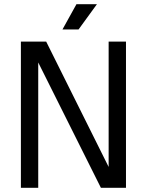

<svg xmlns="http://www.w3.org/2000/svg" viewBox="-20 -899 704 919"><path d="M80 0H163V-600L463 0H583V-700H500V-100L201 -700H80ZM279 -758H356L444 -879H346Z"/></svg>

Font: Meta Space
Style: Regular
Weight: 400
Designer: Meta Pool / Florian Karsten
Foundry: Meta Pool / Florian Karsten
Version: Version 2.000;Glyphs 3.1.1 (3137)